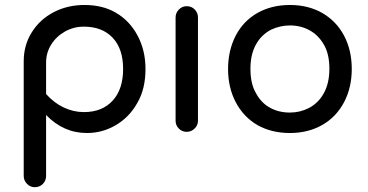

<svg xmlns="http://www.w3.org/2000/svg" viewBox="-20 -529 1493 779"><path d="M76.2 184.6V-280.3Q76.2 -345.7 108.9 -397.9Q141.6 -450.2 197.8 -479.5Q253.9 -508.8 322.3 -508.8Q395.5 -508.8 448.2 -478.5Q504.9 -446.3 537.6 -385.7Q570.3 -325.2 570.3 -249Q570.3 -168 537.1 -111.3Q504.9 -53.7 450.2 -21.5Q395.5 10.7 333 10.7Q237.3 10.7 167 -62.5V184.6Q167 204.1 153.8 217.3Q140.6 230.5 121.1 230.5Q102.5 230.5 89.4 216.8Q76.2 203.1 76.2 184.6ZM320.3 -74.2Q394.5 -74.2 437 -120.6Q479.5 -167 479.5 -249Q479.5 -331.1 437 -376Q394.5 -420.9 320.3 -420.9Q279.3 -420.9 244.1 -401.4Q209 -381.8 188 -348.6Q167 -315.4 167 -275.4V-147.5Q199.2 -111.3 238.8 -92.8Q278.3 -74.2 320.3 -74.2Z M692.4 -39.1V-458Q692.4 -476.6 705.6 -490.2Q718.8 -503.9 737.3 -503.9Q756.8 -503.9 770 -490.7Q783.2 -477.5 783.2 -458V-39.1Q783.2 -20.5 769.5 -7.3Q755.9 5.9 737.3 5.9Q718.8 5.9 705.6 -7.3Q692.4 -20.5 692.4 -39.1Z M1024.4 -21.5Q967.8 -54.7 936.5 -114.3Q905.3 -173.8 905.3 -249Q905.3 -324.2 936.5 -384.8Q967.8 -444.3 1024.9 -476.6Q1082 -508.8 1156.2 -508.8Q1230.5 -508.8 1287.1 -476.6Q1344.7 -443.4 1376 -384.3Q1407.2 -325.2 1407.2 -249Q1407.2 -173.8 1376 -114.3Q1343.8 -53.7 1286.6 -21.5Q1229.5 10.7 1156.2 10.7Q1082 10.7 1024.4 -21.5ZM1019.5 -149.4Q1040 -111.3 1075.7 -91.8Q1111.3 -72.3 1156.2 -72.3Q1197.3 -72.3 1233.4 -90.8Q1272.5 -111.3 1294.4 -151.9Q1316.4 -192.4 1316.4 -250Q1316.4 -311.5 1293 -349.6Q1271.5 -386.7 1235.8 -406.2Q1200.2 -425.8 1156.2 -425.8Q1116.2 -425.8 1079.1 -408.2Q1040 -387.7 1018.1 -347.7Q996.1 -307.6 996.1 -250Q996.1 -187.5 1019.5 -149.4Z"/></svg>

Font: jf-openhuninn-2.0
Style: Regular
Weight: 400
Designer: [Kosugi Maru]
Designed by MOTOYA      

[Varela Round]
Joe Prince (Latin component); Avraham Cornfeld (Hebrew component)
Foundry: justfont CO.,LTD.
Version: 2.0